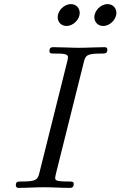

<svg xmlns="http://www.w3.org/2000/svg" viewBox="-20 -912 585 932"><path d="M260 -829C260 -805 277 -786 303 -786C337 -786 367 -819 367 -849C367 -873 350 -892 324 -892C290 -892 260 -859 260 -829ZM438 -829C438 -805 455 -786 481 -786C515 -786 545 -819 545 -849C545 -873 528 -892 502 -892C468 -892 438 -859 438 -829ZM57 -13C57 -2 64 0 71 0C111 0 153 -3 194 -3C235 -3 278 0 318 0C325 0 338 0 338 -19C338 -31 330 -31 310 -31C248 -31 248 -38 248 -49C248 -50 248 -56 252 -71L387 -611C395 -643 401 -652 470 -652C491 -652 501 -652 501 -671C501 -683 491 -683 487 -683C447 -683 405 -680 364 -680C323 -680 280 -683 239 -683C232 -683 220 -683 220 -665C220 -652 227 -652 247 -652C281 -652 310 -652 310 -635C310 -632 308 -619 307 -616L171 -72C163 -39 154 -31 87 -31C66 -31 57 -31 57 -13Z"/></svg>

Font: CMU Serif
Style: Italic
Weight: 500
Italic angle: -14.04°
Version: Version 0.7.0